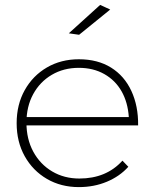

<svg xmlns="http://www.w3.org/2000/svg" viewBox="-20 -763 629 784"><path d="M506 -285Q502 -345 476.5 -390Q451 -435 406 -460.5Q361 -486 302 -486Q240 -486 191.5 -457.5Q143 -429 115.5 -378.5Q88 -328 88 -262Q88 -195 116 -143.5Q144 -92 193 -63Q242 -34 304 -34Q414 -34 480 -107L504 -82Q469 -43 416.5 -21Q364 1 302 1Q229 1 171.5 -32.5Q114 -66 81 -125Q48 -184 48 -260Q48 -336 81 -395Q114 -454 171.5 -487.5Q229 -521 302 -521Q379 -521 433.5 -487Q488 -453 516.5 -391.5Q545 -330 544 -251H78V-285ZM389 -743 430 -724 303 -621 261 -627Z"/></svg>

Font: Alexandria ExtraLight
Style: Regular
Weight: 250
Designer: Mohamed Gaber
Foundry: Kief Type Foundry
Version: Version 5.100